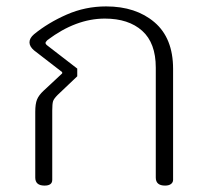

<svg xmlns="http://www.w3.org/2000/svg" viewBox="-20 -578 640 599"><path d="M90 -24V-229Q90 -254 95.5 -267.5Q101 -281 116 -295L174 -349V-353L86 -421Q72 -433 72 -446Q72 -459 86 -471Q130 -507 188 -532.5Q246 -558 311 -558Q404 -558 462 -508.5Q520 -459 520 -363V-17Q520 -9 513.5 -4Q507 1 495 1Q466 1 466 -24V-367Q466 -444 423.5 -482Q381 -520 307 -520Q217 -520 128 -453Q122 -447 122 -444Q122 -440 129 -435L221 -364V-340L160 -282Q148 -270 145.5 -262Q143 -254 143 -233V-17Q143 1 119 1Q90 1 90 -24Z"/></svg>

Font: Maitree Light
Style: Regular
Weight: 300
Designer: CadsonDemak Team
Foundry: CadsonDemak
Version: Version 1.001